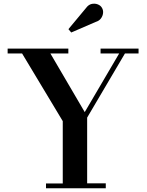

<svg xmlns="http://www.w3.org/2000/svg" viewBox="-20 -1011 790 1031"><path d="M227 0V-26H317V-360.5L98.5 -724H21V-750H347V-724H250.5L435 -409L620 -724H520V-750H724V-724H651L448 -379.5V-26.5H548V0ZM362.5 -836.5 347.5 -854.5 441.5 -967.5Q455 -986 472 -989.8Q489 -993.5 504.2 -987.8Q519.5 -982 526.5 -970.5Q535 -957.5 533.5 -941.5Q532 -925.5 522.2 -912.2Q512.5 -899 494.5 -893.5Z"/></svg>

Font: Bodoni Moda SC 9pt SemiBold
Style: Regular
Weight: 600
Designer: Owen Earl
Foundry: indestructible type
Version: Version 2.005